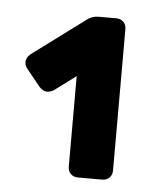

<svg xmlns="http://www.w3.org/2000/svg" viewBox="-36 -733 339 415"><g transform="rotate(5 133.0 -525.0)"><path d="M13 -350ZM200 -350H148Q138 -350 132 -356Q126 -362 126 -372V-568L79 -533Q71 -529 65 -529Q56 -529 48 -538L18 -575Q13 -582 13 -589Q13 -598 22 -606L139 -693Q149 -700 162 -700H200Q210 -700 216 -694Q222 -688 222 -678V-372Q222 -362 216 -356Q210 -350 200 -350Z"/></g></svg>

Font: Hezaedrus Medium
Style: Regular
Weight: 500
Designer: Hubert & Fischer
Foundry: Hubert & Fischer
Version: Version 1.10;September 3, 2019;FontCreator 11.5.0.2425 64-bi